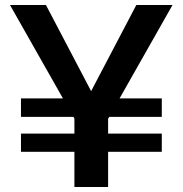

<svg xmlns="http://www.w3.org/2000/svg" viewBox="-20 -760 731 769"><path d="M459 -366H628V-292H418L413 -285V-225H628V-152H413V-11H278V-152H64V-225H278V-285L274 -292H64V-366H232L20 -740H164L345 -395L526 -740H671Z"/></svg>

Font: 카카오 큰글씨 ExtraBold
Style: Regular
Weight: 800
Designer: Park Young-rak; Lee Sang-min; Kim Jung-jin; Min Bon; Park Min-gyu;
Foundry: Kakao Corporation
Version: Version 2.003